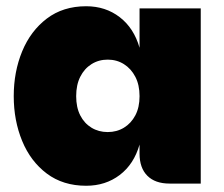

<svg xmlns="http://www.w3.org/2000/svg" viewBox="-20 -588 719 615"><path d="M256 7Q182 7 130 -32Q78 -71 51 -136.5Q24 -202 24 -280Q24 -358 51 -423.5Q78 -489 130 -528.5Q182 -568 256 -568Q318 -568 363.5 -533Q409 -498 427 -435V-561H623V0H523Q477 0 452 -25Q427 -50 427 -96V-125Q409 -62 363.5 -27.5Q318 7 256 7ZM325 -165Q354 -165 377 -179Q400 -193 413.5 -218.5Q427 -244 427 -280Q427 -316 413.5 -342Q400 -368 377 -382.5Q354 -397 325 -397Q296 -397 273 -382.5Q250 -368 237 -342Q224 -316 224 -280Q224 -244 237 -218.5Q250 -193 273 -179Q296 -165 325 -165Z"/></svg>

Font: Parkinsans Light ExtraBold
Style: Regular
Weight: 800
Version: Version 1.000